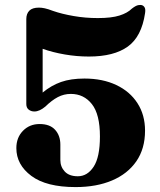

<svg xmlns="http://www.w3.org/2000/svg" viewBox="-20 -743 651 781"><path d="M46.5 -140.5Q46.5 -183.5 73.5 -211Q100.5 -238.5 141 -238.5Q183 -238.5 204.2 -215Q225.5 -191.5 225.5 -154.5V-92Q225.5 -64.5 243.5 -45.2Q261.5 -26 296.5 -26Q335.5 -26 361 -65Q386.5 -104 386.5 -188Q386.5 -278 353.8 -319.5Q321 -361 268 -361Q240 -361 215.2 -348Q190.5 -335 164.5 -309.5Q140.5 -289.5 120 -289.5Q106.5 -289.5 96.8 -297Q87 -304.5 87 -320V-665.5Q87 -687 99.2 -699.5Q111.5 -712 138.5 -712Q149.5 -712 162.2 -709.2Q175 -706.5 196 -698.5Q232 -686 279.5 -677.8Q327 -669.5 378 -669.5Q433.5 -669.5 466 -679.8Q498.5 -690 516.5 -708Q532 -720 541.8 -722Q551.5 -724 558.5 -721.5Q565 -719 568.8 -711.8Q572.5 -704.5 570 -689Q556 -594 499.8 -553.5Q443.5 -513 341.5 -513Q292.5 -513 243.2 -521.5Q194 -530 153.5 -544.5V-366.5Q188.5 -395.5 228.2 -409.5Q268 -423.5 323.5 -423.5Q397.5 -423.5 453 -397.2Q508.5 -371 539.2 -323.2Q570 -275.5 570 -211.5Q570 -138.5 534.8 -87.2Q499.5 -36 436 -9Q372.5 18 287.5 18Q168.5 18 107.5 -27.5Q46.5 -73 46.5 -140.5Z"/></svg>

Font: Fraunces 9pt
Style: Bold
Weight: 700
Version: Version 1.000;[b76b70a41]